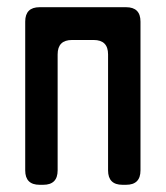

<svg xmlns="http://www.w3.org/2000/svg" viewBox="-20 -505 460 533"><path d="M50 -32Q50 8 90 8H100Q140 8 140 -32V-354Q140 -394 180 -394H240Q280 -394 280 -354V-32Q280 8 320 8H330Q370 8 370 -32V-445Q370 -485 330 -485H90Q50 -485 50 -445Z"/></svg>

Font: WDXL Lubrifont TC
Style: Regular
Weight: 400
Designer: [WDXL Lubrifont] Copyright 2020-2022 (c) NightFurySL2001, Skr-ZERO; [ZCOOL QingKe HuangYou] Copyright 2018-2022 (c) The 
Version: Version 2.001;hotconv 1.1.1;makeotfexe 2.6.0